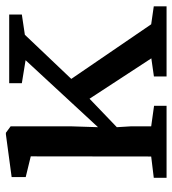

<svg xmlns="http://www.w3.org/2000/svg" viewBox="14 -614 599 668"><g transform="rotate(-90 314.0 -279.5)"><path d="M104 -53.5 104.5 -472.5 32.5 -490V-539L181 -559H186.5L209 -542.5V-332.5L206 -238.5L439 -490.5L359 -503.5V-547.5H598V-503.5L527.5 -493L374 -331.5L564 -53.5L626.5 -44.5V0H382.5V-44L445.5 -53L305 -268L206 -173L209 -123.5V-53.5L280.5 -43.5V0H30V-44.5Z"/></g></svg>

Font: Merriweather 36pt
Style: Regular
Weight: 400
Designer: Eben Sorkin
Foundry: Eben Sorkin
Version: Version 2.100